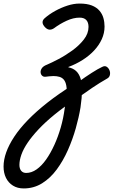

<svg xmlns="http://www.w3.org/2000/svg" viewBox="-146 -539 638 1078"><path d="M-13 519Q-48 519 -73.5 503Q-99 487 -112.5 459.5Q-126 432 -126 396Q-126 358 -111 316Q-96 274 -66 228.5Q-36 183 10.5 135Q57 87 120.5 37Q184 -13 266 -64L280 18Q212 62 160 104.5Q108 147 70.5 187Q33 227 9 262.5Q-15 298 -26 329.5Q-37 361 -37 387Q-37 408 -27 420Q-17 432 1 432Q31 432 59.5 412Q88 392 113 356.5Q138 321 159 275Q180 229 195 177Q210 125 217 71Q226 25 228 -7Q230 -39 226 -59.5Q222 -80 212.5 -91.5Q203 -103 188 -107.5Q173 -112 154 -112Q142 -112 130 -110.5Q118 -109 109 -108Q98 -107 90.5 -114Q83 -121 82 -132.5Q81 -144 89 -156Q97 -168 118 -176Q144 -187 183 -207.5Q222 -228 260.5 -256Q299 -284 325 -317.5Q351 -351 351 -388Q351 -413 338.5 -426.5Q326 -440 301 -440Q266 -440 228 -422.5Q190 -405 158 -381Q145 -372 132.5 -372.5Q120 -373 108 -385Q94 -399 93 -412Q92 -425 104 -436Q130 -459 163.5 -477.5Q197 -496 232.5 -507.5Q268 -519 301 -519Q342 -519 369 -508.5Q396 -498 412 -479.5Q428 -461 434.5 -438Q441 -415 441 -390Q441 -353 425.5 -319Q410 -285 382.5 -255.5Q355 -226 318 -202.5Q281 -179 238 -163V-161Q264 -156 281 -140.5Q298 -125 306.5 -97.5Q315 -70 314.5 -30.5Q314 9 306 64Q297 119 279.5 181Q262 243 235.5 303Q209 363 173 412Q137 461 90.5 490Q44 519 -13 519ZM293 -78Q333 -107 369 -130Q405 -153 427 -163Q442 -171 452.5 -164.5Q463 -158 468.5 -145Q474 -132 471 -118Q468 -104 454 -97Q415 -75 372 -46Q329 -17 283 16Z"/></svg>

Font: Playwrite US Trad
Style: Regular
Weight: 400
Designer: Veronika Burian, José Scaglione
Foundry: TypeTogether
Version: Version 1.002